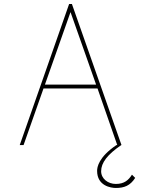

<svg xmlns="http://www.w3.org/2000/svg" viewBox="-20 -720 730 953"><path d="M457 -300H203L330 -660ZM635 147C618 174 597 193 555 193C516 193 482 167 482 130C482 88 513 47 582 0H583L337 -700H323L78 0H97L196 -281H464L562 0H558C469 60 462 110 462 128C462 203 531 213 555 213C596 213 626 202 651 163Z"/></svg>

Font: Advent Pro
Style: Thin
Weight: 100
Designer: Andreas Kalpakidis
Foundry: Andreas Kalpakidis
Version: Version 2.002 2007